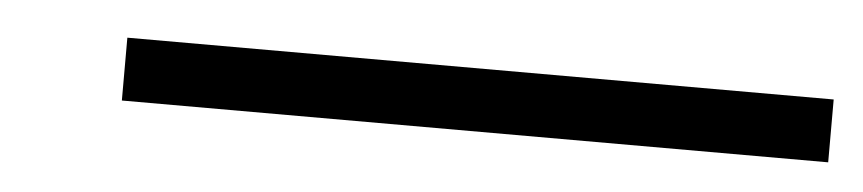

<svg xmlns="http://www.w3.org/2000/svg" viewBox="-23 -802 629 140"><g transform="rotate(5 292.0 -732.0)"><path d="M584 -709H67V-755H584Z"/></g></svg>

Font: Libra Serif Modern
Style: Bold Italic
Weight: 700
Italic angle: -12°
Designer: Stefan Peev, Context Ltd
Foundry: Stefan Peev, Context Ltd
Version: Version 1.000